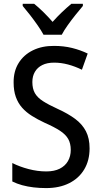

<svg xmlns="http://www.w3.org/2000/svg" viewBox="-20 -961 523 991"><path d="M442.4 -195.3Q442.4 -132.8 414.8 -86.7Q387.2 -40.5 336.9 -15.4Q286.6 9.8 218.3 9.8Q184.1 9.8 153.1 6.1Q122.1 2.4 94.5 -5.1Q66.9 -12.7 43.5 -24.4V-119.6Q81.1 -100.6 127.4 -88.4Q173.8 -76.2 218.8 -76.2Q260.3 -76.2 288.3 -90.3Q316.4 -104.5 330.8 -129.6Q345.2 -154.8 345.2 -187Q345.2 -220.7 332 -243.9Q318.8 -267.1 289.3 -286.4Q259.8 -305.7 210 -327.6Q174.3 -344.2 144.8 -362.8Q115.2 -381.3 94.2 -405Q73.2 -428.7 61.8 -460.4Q50.3 -492.2 50.3 -535.2Q49.8 -593.3 76.2 -635.7Q102.5 -678.2 149.9 -701.4Q197.3 -724.6 259.3 -724.1Q308.6 -724.1 352.1 -713.4Q395.5 -702.6 432.6 -684.6L402.8 -601.1Q366.7 -618.7 330.8 -628.2Q294.9 -637.7 259.3 -637.7Q223.1 -637.7 198.2 -625.2Q173.3 -612.8 160.2 -590.3Q147 -567.9 147 -537.6Q147 -503.4 159.9 -480.5Q172.9 -457.5 201.7 -439Q230.5 -420.4 277.8 -398.9Q331.5 -374.5 368.2 -347.2Q404.8 -319.8 423.6 -283.4Q442.4 -247.1 442.4 -195.3ZM204.6 -781.7Q192.9 -803.7 174.3 -830.3Q155.8 -856.9 135.3 -883.3Q114.7 -909.7 97.2 -930.2V-941.4H156.2Q178.2 -923.8 203.4 -899.2Q228.5 -874.5 251.5 -848.1Q276.9 -876.5 300 -898.4Q323.2 -920.4 348.1 -941.4H407.7V-930.2Q391.1 -910.6 370.1 -884.5Q349.1 -858.4 329.8 -831.3Q310.5 -804.2 298.8 -781.7Z"/></svg>

Font: Open Sans SemiCondensed Medium
Style: Regular
Weight: 500
Width: 4
Designer: Monotype Design Team
Foundry: Monotype Imaging Inc.
Version: Version 3.000